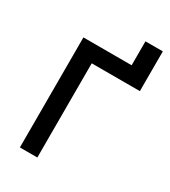

<svg xmlns="http://www.w3.org/2000/svg" viewBox="-202 -940 925 1042"><g transform="rotate(30 260.5 -419.5)"><path d="M93.3 0V-689.5H395.5V-839.4H504.4V-590.3H202.6V0Z"/></g></svg>

Font: Acari Sans SemiBold
Style: Regular
Weight: 600
Designer: Alfredo Marco Pradil and Stefan Peev
Foundry: Hanken Design Co.
Version: Version 1.045;January 11, 2019;FontCreator 11.5.0.2425 64-bi